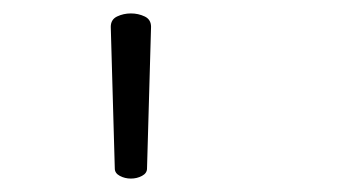

<svg xmlns="http://www.w3.org/2000/svg" viewBox="-20 -743 540 286"><path d="M145 -703Q145 -714 154.5 -718.5Q164 -723 175 -723Q186 -723 195.5 -718.5Q205 -714 205 -703L199 -492Q199 -485 191.5 -481Q184 -477 175 -477Q166 -477 158.5 -481Q151 -485 151 -492Z"/></svg>

Font: Moon Stars Kai T HW Light
Style: Regular
Weight: 300
Designer: GuiWonder
Version: Version 1.101